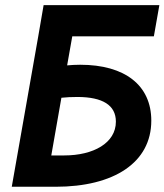

<svg xmlns="http://www.w3.org/2000/svg" viewBox="-20 -713 628 733"><path d="M24.9 0H192.4C415 0 557.6 -92.3 557.6 -252.4C557.6 -387.7 456.5 -465.8 286.1 -465.8C268.6 -465.8 252 -464.8 236.3 -463.4L255.9 -574.2H567.4L588.4 -693.4H146.5L126 -574.2ZM175.8 -119.6 214.4 -339.8C232.9 -341.8 252.9 -342.8 276.9 -342.8C371.1 -342.3 422.4 -312 422.4 -248.5C422.4 -167 336.4 -119.6 225.6 -119.6Z"/></svg>

Font: Cascadia Mono NF
Style: Bold Italic
Weight: 700
Italic angle: -10°
Monospace: yes
Designer: Aaron Bell
Foundry: Saja Typeworks
Version: Version 2404.023